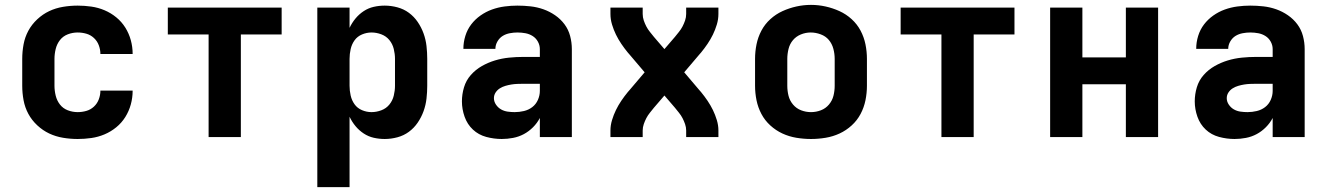

<svg xmlns="http://www.w3.org/2000/svg" viewBox="-20 -561 5440 786"><path d="M298 8Q268 8 238 3Q208 -2 181.5 -14.5Q155 -27 132.5 -48Q110 -69 96 -95Q82 -121 76.5 -150.5Q71 -180 71 -210V-320Q71 -350 76.5 -379.5Q82 -409 96 -435Q110 -461 132.5 -482Q155 -503 181.5 -515.5Q208 -528 238 -533Q268 -538 298 -538Q326 -538 354 -534Q382 -530 408 -519Q434 -508 456 -490Q478 -472 493 -448Q508 -424 515.5 -396.5Q523 -369 523 -341Q523 -340 523 -340Q523 -340 523 -340H391Q391 -340 391 -340Q391 -340 391 -340Q391 -358 384.5 -375.5Q378 -393 364.5 -405.5Q351 -418 333.5 -423Q316 -428 298 -428Q277 -428 257.5 -420.5Q238 -413 225.5 -397Q213 -381 208 -360.5Q203 -340 203 -320V-210Q203 -190 208 -169.5Q213 -149 225.5 -133Q238 -117 257.5 -109.5Q277 -102 298 -102Q316 -102 333.5 -107Q351 -112 364.5 -124.5Q378 -137 384.5 -154.5Q391 -172 391 -190Q391 -190 391 -190Q391 -190 391 -190H523Q523 -190 523 -190Q523 -190 523 -189Q523 -161 515.5 -133.5Q508 -106 493 -82Q478 -58 456 -40Q434 -22 408 -11Q382 0 354 4Q326 8 298 8Z M834 0V-420H667V-530H1133V-420H966V0Z M1279 205V-530H1411V-447Q1421 -468 1435.5 -485.5Q1450 -503 1469 -515.5Q1488 -528 1510 -533Q1532 -538 1555 -538Q1581 -538 1607 -531Q1633 -524 1654 -508.5Q1675 -493 1690 -471Q1705 -449 1714 -424Q1723 -399 1726 -372.5Q1729 -346 1729 -320V-210Q1729 -184 1726 -157.5Q1723 -131 1714 -106Q1705 -81 1690 -59Q1675 -37 1654 -21.5Q1633 -6 1607 1Q1581 8 1555 8Q1532 8 1510 3Q1488 -2 1469 -14.5Q1450 -27 1435.5 -44.5Q1421 -62 1411 -83V205ZM1501 -102Q1521 -102 1541 -109.5Q1561 -117 1574 -133Q1587 -149 1592 -169.5Q1597 -190 1597 -210V-320Q1597 -340 1592 -360.5Q1587 -381 1574 -397Q1561 -413 1541 -420.5Q1521 -428 1501 -428Q1481 -428 1462 -420Q1443 -412 1431.5 -396Q1420 -380 1415.5 -360Q1411 -340 1411 -320V-210Q1411 -190 1415.5 -170Q1420 -150 1431.5 -134Q1443 -118 1462 -110Q1481 -102 1501 -102Z M2034 8Q2002 8 1970.5 -0.5Q1939 -9 1916 -30.5Q1893 -52 1882 -83Q1871 -114 1871 -146Q1871 -175 1879.5 -203.5Q1888 -232 1907.5 -254Q1927 -276 1952.5 -290.5Q1978 -305 2006 -313.5Q2034 -322 2063.5 -325Q2093 -328 2122 -328H2190V-360Q2190 -376 2182 -390.5Q2174 -405 2160.5 -413.5Q2147 -422 2131 -425Q2115 -428 2098 -428Q2083 -428 2067 -425Q2051 -422 2038 -414Q2025 -406 2016.5 -391.5Q2008 -377 2008 -361H1877Q1877 -361 1877 -361Q1877 -361 1877 -362Q1877 -388 1885 -414Q1893 -440 1909 -461Q1925 -482 1947 -497.5Q1969 -513 1994 -522Q2019 -531 2045.5 -534.5Q2072 -538 2098 -538Q2125 -538 2152 -535Q2179 -532 2204.5 -523Q2230 -514 2252.5 -498.5Q2275 -483 2291 -461.5Q2307 -440 2314 -413.5Q2321 -387 2321 -360V0H2190V-78Q2179 -57 2162 -40Q2145 -23 2124.5 -12Q2104 -1 2080.5 3.5Q2057 8 2034 8ZM2087 -102Q2106 -102 2125 -106.5Q2144 -111 2159 -122.5Q2174 -134 2182 -152Q2190 -170 2190 -189V-218H2122Q2110 -218 2097.5 -217.5Q2085 -217 2073 -215Q2061 -213 2049 -209.5Q2037 -206 2026.5 -199.5Q2016 -193 2009 -182.5Q2002 -172 2002 -159Q2002 -145 2010.5 -132.5Q2019 -120 2031.5 -113Q2044 -106 2058.5 -104Q2073 -102 2087 -102Z M2479 0V-27Q2479 -48 2485.5 -69.5Q2492 -91 2501.5 -110.5Q2511 -130 2523.5 -148.5Q2536 -167 2550 -184Q2552 -186 2553.5 -188Q2555 -190 2557 -192L2619 -265L2557 -338Q2555 -340 2553.5 -342Q2552 -344 2550 -346Q2536 -363 2523.5 -381.5Q2511 -400 2501.5 -419.5Q2492 -439 2485.5 -460.5Q2479 -482 2479 -504V-530H2611V-504Q2611 -490 2615.5 -477Q2620 -464 2626 -452.5Q2632 -441 2640.5 -430.5Q2649 -420 2657 -410L2700 -360L2743 -410Q2751 -420 2759.5 -430.5Q2768 -441 2774 -452.5Q2780 -464 2784.5 -477Q2789 -490 2789 -504V-530H2921V-504Q2921 -482 2914.5 -460.5Q2908 -439 2898.5 -419.5Q2889 -400 2876.5 -381.5Q2864 -363 2850 -346Q2848 -344 2846.5 -342Q2845 -340 2843 -338L2781 -265L2843 -192Q2845 -190 2846.5 -188Q2848 -186 2850 -184Q2864 -167 2876.5 -148.5Q2889 -130 2898.5 -110.5Q2908 -91 2914.5 -69.5Q2921 -48 2921 -27V0H2789V-27Q2789 -40 2784.5 -53Q2780 -66 2774 -77.5Q2768 -89 2759.5 -99.5Q2751 -110 2743 -120L2700 -170L2657 -120Q2649 -110 2640.5 -99.5Q2632 -89 2626 -77.5Q2620 -66 2615.5 -53Q2611 -40 2611 -27V0Z M3300 8Q3270 8 3240 3Q3210 -2 3183 -14.5Q3156 -27 3133.5 -47.5Q3111 -68 3097 -94.5Q3083 -121 3077 -150.5Q3071 -180 3071 -210V-320Q3071 -350 3077 -379.5Q3083 -409 3097 -435.5Q3111 -462 3133.5 -482.5Q3156 -503 3183.5 -515.5Q3211 -528 3240.5 -534.5Q3270 -541 3300 -541Q3330 -541 3359.5 -534.5Q3389 -528 3416.5 -515.5Q3444 -503 3466.5 -482.5Q3489 -462 3503 -435.5Q3517 -409 3523 -379.5Q3529 -350 3529 -320V-210Q3529 -180 3523 -150.5Q3517 -121 3503 -94.5Q3489 -68 3466.5 -47.5Q3444 -27 3417 -14.5Q3390 -2 3360 3Q3330 8 3300 8ZM3300 -102Q3321 -102 3340.5 -109.5Q3360 -117 3373.5 -133Q3387 -149 3392 -169Q3397 -189 3397 -210V-320Q3397 -341 3391.5 -361.5Q3386 -382 3373 -397.5Q3360 -413 3339.5 -420.5Q3319 -428 3299 -428Q3278 -428 3258.5 -420Q3239 -412 3226 -396.5Q3213 -381 3208 -360.5Q3203 -340 3203 -320V-210Q3203 -189 3208 -169Q3213 -149 3226.5 -133Q3240 -117 3259.5 -109.5Q3279 -102 3300 -102Z M3834 0V-420H3667V-530H4133V-420H3966V0Z M4279 0V-530H4411V-326H4589V-530H4721V0H4589V-216H4411V0Z M5034 8Q5002 8 4970.5 -0.5Q4939 -9 4916 -30.5Q4893 -52 4882 -83Q4871 -114 4871 -146Q4871 -175 4879.5 -203.5Q4888 -232 4907.5 -254Q4927 -276 4952.5 -290.5Q4978 -305 5006 -313.5Q5034 -322 5063.5 -325Q5093 -328 5122 -328H5190V-360Q5190 -376 5182 -390.5Q5174 -405 5160.5 -413.5Q5147 -422 5131 -425Q5115 -428 5098 -428Q5083 -428 5067 -425Q5051 -422 5038 -414Q5025 -406 5016.5 -391.5Q5008 -377 5008 -361H4877Q4877 -361 4877 -361Q4877 -361 4877 -362Q4877 -388 4885 -414Q4893 -440 4909 -461Q4925 -482 4947 -497.5Q4969 -513 4994 -522Q5019 -531 5045.5 -534.5Q5072 -538 5098 -538Q5125 -538 5152 -535Q5179 -532 5204.5 -523Q5230 -514 5252.5 -498.5Q5275 -483 5291 -461.5Q5307 -440 5314 -413.5Q5321 -387 5321 -360V0H5190V-78Q5179 -57 5162 -40Q5145 -23 5124.5 -12Q5104 -1 5080.5 3.5Q5057 8 5034 8ZM5087 -102Q5106 -102 5125 -106.5Q5144 -111 5159 -122.5Q5174 -134 5182 -152Q5190 -170 5190 -189V-218H5122Q5110 -218 5097.5 -217.5Q5085 -217 5073 -215Q5061 -213 5049 -209.5Q5037 -206 5026.5 -199.5Q5016 -193 5009 -182.5Q5002 -172 5002 -159Q5002 -145 5010.5 -132.5Q5019 -120 5031.5 -113Q5044 -106 5058.5 -104Q5073 -102 5087 -102Z"/></svg>

Font: Iosevka Curly XBdEx
Style: Regular
Weight: 800
Width: 7
Monospace: yes
Designer: Belleve Invis
Foundry: Belleve Invis
Version: Version 11.1.0; ttfautohint (v1.8.3)